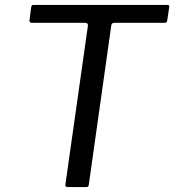

<svg xmlns="http://www.w3.org/2000/svg" viewBox="-20 -762 709 782"><path d="M107 -733Q109 -739 110.5 -740.5Q112 -742 119 -742H661Q667 -742 668.5 -739.5Q670 -737 669 -732L661 -678Q660 -673 657.5 -671Q655 -669 648 -669H447Q440 -669 437 -666.5Q434 -664 433 -657L342 -12Q341 -4 338.5 -2Q336 0 331 0H258Q250 0 247.5 -3.5Q245 -7 247 -15L338 -657Q339 -669 327 -669H110Q99 -669 100 -679Z"/></svg>

Font: Libre Franklin
Style: Italic
Weight: 400
Italic angle: -8°
Designer: Pablo Impallari, Rodrigo Fuenzalida, Nhung Nguyen
Foundry: Impallari Type
Version: Version 3.000